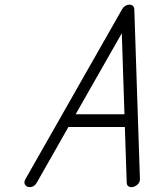

<svg xmlns="http://www.w3.org/2000/svg" viewBox="-20 -789 678 809"><path d="M504.4 -307.6 493.2 -648.9 298.8 -307.6ZM494.4 -750Q499 -758.3 507.3 -763.8Q515.6 -769.3 525.4 -769.3Q534.9 -769.3 540.3 -763.8Q545.7 -758.3 545.9 -750L569.6 -34.7Q570.1 -17.8 554.2 -7.3Q540.3 2 527.3 -1.2Q514.4 -4.6 513.9 -19L506.1 -253.9H268.3L134.8 -19Q125.2 -2.2 108.2 -0.7Q94 0.5 86.7 -9Q78.6 -19.5 87.4 -34.7Z"/></svg>

Font: Tecnico
Style: FinoInclinado
Weight: 400
Italic angle: -15°
Version: Version 1.3